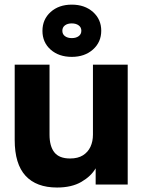

<svg xmlns="http://www.w3.org/2000/svg" viewBox="-20 -816 635 849"><path d="M232.3 13.2Q140.7 13.2 92.8 -38.9Q45 -91 45 -197.2V-530H199V-220.7Q199 -169.2 220.5 -142.2Q242 -115.2 289.8 -115.2Q324.5 -115.2 346.7 -129.2Q369 -143.2 380 -166.9Q391 -190.7 391 -220.7V-530H544.7V0H403V-71.7Q382.5 -36.5 339.7 -11.7Q297 13.2 232.3 13.2ZM297.4 -564.5Q240.3 -564.5 204 -596.5Q167.7 -628.6 167.7 -679.5Q167.7 -730.3 203.9 -762.9Q240.1 -795.5 297.4 -795.5Q354.7 -795.5 391.2 -763Q427.7 -730.4 427.7 -680.1Q427.7 -629.7 391.1 -597.1Q354.5 -564.5 297.4 -564.5ZM297.5 -647.5Q316.3 -647.5 328 -656.2Q339.7 -664.8 339.7 -680Q339.7 -695.2 327.9 -703.8Q316.2 -712.5 297.2 -712.5Q278.6 -712.5 267.1 -703.8Q255.7 -695.2 255.7 -680Q255.7 -664.8 267.2 -656.2Q278.8 -647.5 297.5 -647.5Z"/></svg>

Font: Golos Text
Style: Regular
Weight: 400
Designer: A.Korolkova, Vitaly Kuzmin
Foundry: ParaType Ltd
Version: Version 2.004